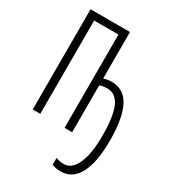

<svg xmlns="http://www.w3.org/2000/svg" viewBox="-227 -827 1054 1185"><g transform="rotate(30 300.0 -234.5)"><path d="M337 234V185Q353 191 365 193.5Q377 196 394 196Q450 196 482 125Q514 54 514 -73Q514 -211 485 -277Q456 -343 394 -343Q368 -343 341 -334V0H287V-665H114V0H60V-714H341V-383Q370 -392 398 -392Q486 -392 527.5 -311Q569 -230 569 -71Q569 83 526 164Q483 245 401 245Q365 245 337 234Z"/></g></svg>

Font: Noto Sans Mono UI Light
Style: Regular
Weight: 300
Monospace: yes
Designer: Monotype Design team
Foundry: Monotype Imaging Inc.
Version: Version 1.000